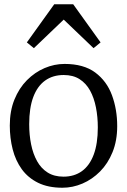

<svg xmlns="http://www.w3.org/2000/svg" viewBox="-20 -870 596 901"><path d="M26 -281Q26 -349.5 47.8 -403Q69.5 -456.5 106.5 -493.8Q143.5 -531 189.2 -550.5Q235 -570 283 -570Q372.5 -570 426.8 -529.8Q481 -489.5 505.5 -423Q530 -356.5 530 -278Q530 -210 508.2 -156.2Q486.5 -102.5 449.5 -65.2Q412.5 -28 366.8 -8.5Q321 11 273 11Q206 11 158.8 -12.2Q111.5 -35.5 82.2 -76Q53 -116.5 39.5 -169.2Q26 -222 26 -281ZM278 -41Q328.5 -41 364.5 -67Q400.5 -93 419.8 -144.5Q439 -196 439 -272Q439 -321.5 430.2 -366Q421.5 -410.5 402.8 -444.8Q384 -479 353.5 -498.5Q323 -518 279 -518Q228 -518 191.8 -492Q155.5 -466 136.2 -414.8Q117 -363.5 117 -287Q117 -237 126 -192.5Q135 -148 154 -113.8Q173 -79.5 203.8 -60.2Q234.5 -41 278 -41ZM234.5 -850H323.5L452 -671L419 -644L279 -778L139 -644L106 -671Z"/></svg>

Font: Merriweather 7pt Light
Style: Regular
Weight: 300
Designer: Eben Sorkin
Foundry: Eben Sorkin
Version: Version 2.200;gftools[0.9.31]